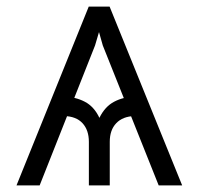

<svg xmlns="http://www.w3.org/2000/svg" viewBox="-20 -559 599 579"><path d="M458.5 0 290 -421.9 256.8 -539.1H310.5L529.3 0ZM248 0V-131.3Q248 -166.5 229 -187.3Q210 -208 174.3 -209V-267.1Q207 -267.1 235.4 -252.4Q263.7 -237.8 279.8 -203.6Q296.4 -237.8 324.5 -252.4Q352.5 -267.1 385.3 -267.1V-209Q350.1 -208 330.6 -187.5Q311 -167 311 -131.3V0ZM29.8 0 247.6 -539.1H301.3L266.6 -421.9L99.6 0Z"/></svg>

Font: Inter 18pt Light
Style: Regular
Weight: 300
Designer: Rasmus Andersson
Foundry: rsms
Version: Version 4.001;git-66647c0bb